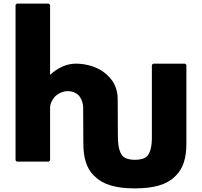

<svg xmlns="http://www.w3.org/2000/svg" viewBox="-20 -887 1117 1062"><path d="M257 -860 250 -867H73L66 -860V0L73 7H250L257 0V-290C257 -313 268 -335 284 -353C303 -371 329 -383 355 -383C379 -383 398 -375 414 -361C430 -343 440 -317 440 -290L441 -93C441 -14 459 44 498 83L506 90C551 135 623 155 726 155C829 155 902 135 947 90L954 83C993 44 1011 -13 1011 -93V-528L1004 -535H827L820 -528V-136C821 -81 813 -45 794 -23C778 -9 756 -3 726 -3C697 -3 675 -9 659 -23C640 -45 632 -81 632 -136L631 -338C631 -393 611 -434 582 -463L575 -470C528 -517 457 -535 399 -535C346 -535 296 -509 257 -473Z"/></svg>

Font: Hussar Woodtype
Style: Blk
Weight: 900
Foundry: Cannot Into Space Fonts
Version: Version 1.07